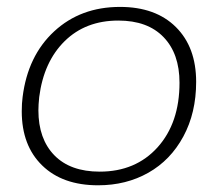

<svg xmlns="http://www.w3.org/2000/svg" viewBox="-20 -534 641 564"><path d="M556.2 -293.5Q556.2 -202.6 518.6 -133.1Q481 -63.5 415.8 -26.6Q350.6 10.3 268.1 10.3Q163.6 10.3 103.8 -48.1Q43.9 -106.4 43.9 -207Q43.9 -230.5 46.4 -249Q61.5 -370.1 139.2 -441.9Q216.8 -513.7 332.5 -513.7Q437 -513.7 496.6 -454.6Q556.2 -395.5 556.2 -293.5ZM272.9 -29.8Q378.4 -29.8 442.9 -101.3Q507.3 -172.9 507.3 -291Q507.3 -376.5 460.4 -425Q413.6 -473.6 327.6 -473.6Q231.4 -473.6 169.9 -413.1Q108.4 -352.5 95.2 -249Q92.8 -226.1 92.8 -210Q92.8 -126 139.6 -77.9Q186.5 -29.8 272.9 -29.8Z"/></svg>

Font: Muli
Style: ExtraLightItalic
Weight: 200
Italic angle: -7°
Designer: Vernon Adams
Foundry: newtypography
Version: Version 2.0; ttfautohint (v1.00rc1.2-2d82) -l 8 -r 50 -G 200